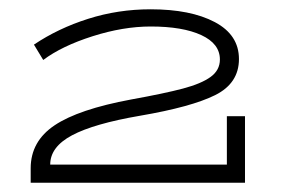

<svg xmlns="http://www.w3.org/2000/svg" viewBox="-20 -813 610 413"><path d="M507 -563V-420H46V-451Q46 -509 97.5 -543.5Q149 -578 262 -599Q334 -612 373.5 -622.5Q413 -633 433 -647.5Q453 -662 453 -685Q453 -719 413 -737.5Q373 -756 304 -756Q245 -756 179 -735Q113 -714 73 -684L53 -717Q105 -752 169.5 -772.5Q234 -793 304 -793Q390 -793 442 -765.5Q494 -738 494 -686Q494 -634 443 -608.5Q392 -583 281 -564Q182 -547 135 -522Q88 -497 88 -459H468V-563Z"/></svg>

Font: BioRhyme Expanded Light
Style: Regular
Weight: 300
Width: 7
Designer: Aoife Mooney
Foundry: Aoife Mooney Type
Version: Version 1.000